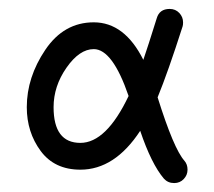

<svg xmlns="http://www.w3.org/2000/svg" viewBox="-20 -380 480 430"><path d="M268 -165Q232 -270 190 -270Q158 -270 129 -228.5Q100 -187 100 -140Q100 -60 160 -60Q218 -60 268 -165ZM360 -360Q373 -360 381.5 -351Q390 -342 390 -330Q390 -324 389 -321Q356 -218 333 -162Q369 -47 393 -20Q400 -12 400 0Q400 12 391.5 21Q383 30 370 30Q356 30 347 20Q319 -13 294 -87Q237 0 160 0Q102 0 71 -42Q40 -84 40 -140Q40 -207 81.5 -268.5Q123 -330 190 -330Q259 -330 301 -246Q311 -275 331 -339Q337 -360 360 -360Z"/></svg>

Font: Pecita
Style: Book
Weight: 400
Width: 7
Version: Version 4.3